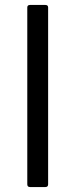

<svg xmlns="http://www.w3.org/2000/svg" viewBox="-20 -754 304 774"><path d="M101 0Q90 0 90 -11V-724Q90 -734 101 -734H163Q174 -734 174 -724V-11Q174 0 163 0Z"/></svg>

Font: LINE Seed Sans
Style: Regular
Weight: 400
Designer: LINE VX Design & Dalton Maag Ltd & Sandoll Inc
Foundry: Dalton Maag Ltd
Version: Version 1.003